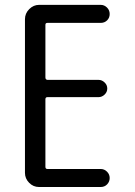

<svg xmlns="http://www.w3.org/2000/svg" viewBox="-20 -750 540 770"><path d="M136.7 0Q113.3 0 96.7 -17.1Q80.1 -34.2 80.1 -56.6V-672.9Q80.1 -696.3 97.2 -713.4Q114.3 -730.5 136.7 -730.5H383.8Q398.4 -730.5 409.2 -719.7Q419.9 -709 419.9 -693.8Q419.9 -678.7 409.7 -668.5Q399.4 -658.2 383.8 -658.2H169.9Q162.1 -658.2 162.1 -650.4V-439.5Q162.1 -430.7 169.9 -429.7H375Q388.7 -429.7 399.4 -419.4Q410.2 -409.2 410.2 -395Q410.2 -380.9 399.4 -370.6Q388.7 -360.4 375 -360.4H169.9Q162.1 -360.4 162.1 -351.6V-81.1Q162.1 -72.3 169.9 -72.3H383.8Q398.4 -72.3 409.2 -61.5Q419.9 -50.8 419.9 -36.1Q419.9 -21.5 409.7 -10.7Q399.4 0 383.8 0Z"/></svg>

Font: Rounded Mgen+ 1m regular
Style: Regular
Weight: 400
Designer: [Source Han Sans]
Ryoko NISHIZUKA  (kana & ideographs); Paul D. Hunt (Latin, Greek & Cyrillic); Wenlong ZHANG  (bopomofo
Version: Version 1.059.20150602